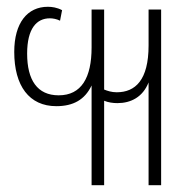

<svg xmlns="http://www.w3.org/2000/svg" viewBox="-20 -545 575 566"><path d="M250 1H287V-248C299 -243 313 -241 326 -241C366 -241 401 -259 418 -302V1H455V-517H418V-411C418 -309 379 -273 324 -273C309 -273 297 -277 287 -281V-517H250V-405C250 -316 220 -264 153 -264C90 -264 60 -309 60 -387C60 -461 88 -491 127 -491C136 -491 147 -489 157 -484L163 -515C148 -523 133 -525 121 -525C61 -525 22 -478 22 -392C22 -292 66 -232 146 -232C196 -232 230 -251 250 -293Z"/></svg>

Font: Noto Sans Thai UI ExtCond ExtLt
Style: Regular
Weight: 200
Width: 2
Designer: Monotype Design Team
Foundry: Monotype Imaging Inc.
Version: Version 2.000